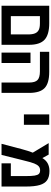

<svg xmlns="http://www.w3.org/2000/svg" viewBox="876 -1524 649 2440"><g transform="rotate(90 1200.0 -304.5)"><path d="M549.8 0H53.2V-606H276.9Q421.4 -606 485.6 -546.6Q549.8 -487.3 549.8 -351.1ZM185.1 -487.8V-118.2H418V-335.9Q418 -393.1 404.3 -425.5Q390.6 -458 360.8 -472.9Q331.1 -487.8 276.9 -487.8Z M781.2 0H648.9V-368.2H781.2ZM1161.1 0H1029.3V-352.1Q1029.3 -426.8 997.6 -457.3Q965.8 -487.8 887.2 -487.8H639.2V-606H895Q1039.1 -606 1100.1 -546.9Q1161.1 -487.8 1161.1 -351.1Z M1434.1 -606H1566.4V-284.2H1434.1Z M2153.3 -608.9Q2227.5 -608.9 2270 -579.6Q2312.5 -550.3 2331.8 -485.8Q2351.1 -421.4 2351.1 -308.1V0H2056.2V-118.2H2218.3V-297.9Q2218.3 -383.3 2211.9 -420.9Q2205.6 -458.5 2190.4 -474.4Q2175.3 -490.2 2144.5 -490.2Q2113.8 -490.2 2093.5 -471.9Q2073.2 -453.6 2057.4 -414.1Q2041.5 -374.5 2008.3 -237.8L1949.2 0H1808.1L1874.5 -252.9Q1898.9 -344.7 1920.4 -397L1799.3 -599.1H1945.3L1989.3 -519Q2042 -608.9 2153.3 -608.9Z"/></g></svg>

Font: Liberation Mono
Style: Bold
Weight: 700
Monospace: yes
Designer: Steve Matteson
Foundry: Ascender Corporation
Version: Version 2.1.5